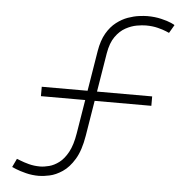

<svg xmlns="http://www.w3.org/2000/svg" viewBox="-53 -787 830 854"><g transform="rotate(5 362.0 -360.0)"><path d="M152 15Q121 15 93.5 8Q66 1 48.5 -6.2Q31 -13.5 30 -14L48 -52Q49 -52 64.2 -45.8Q79.5 -39.5 103 -33.2Q126.5 -27 153 -27Q171 -27 193.2 -32.8Q215.5 -38.5 237.5 -55Q259.5 -71.5 277 -103.5Q294.5 -135.5 303 -188L364 -561Q372 -609 390.5 -640.8Q409 -672.5 433.8 -691.5Q458.5 -710.5 484.5 -719.8Q510.5 -729 533.5 -732Q556.5 -735 571 -735Q604.5 -735 633 -728.2Q661.5 -721.5 678.2 -714Q695 -706.5 694 -705L673 -669Q673 -669 659 -675Q645 -681 621.2 -687Q597.5 -693 568 -693Q551.5 -693 527.2 -688.8Q503 -684.5 477.8 -670.8Q452.5 -657 432.8 -629.2Q413 -601.5 405 -554L344 -181Q333 -114.5 309.2 -75.2Q285.5 -36 256.2 -16.5Q227 3 199 9Q171 15 152 15ZM623 -339H130V-381H623Z"/></g></svg>

Font: Manrope Variable Light
Style: Regular
Weight: 200
Designer: Mikhail Sharanda
Foundry: Mikhail Sharanda
Version: Version 4.505